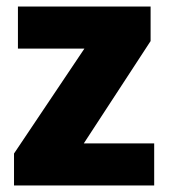

<svg xmlns="http://www.w3.org/2000/svg" viewBox="-20 -569 517 589"><path d="M453 0H23V-98L239 -420H35V-549H442V-443L237 -129H453Z"/></svg>

Font: Noto Sans Disp ExtBd
Style: Regular
Weight: 800
Designer: Monotype Design Team
Foundry: Monotype Imaging Inc.
Version: Version 2.000;GOOG;noto-source:20170915:90ef993387c0; ttfaut